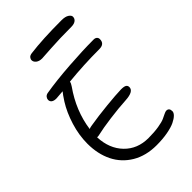

<svg xmlns="http://www.w3.org/2000/svg" viewBox="-268 -1073 1150 1150"><g transform="rotate(-45 306.5 -498.5)"><path d="M237.8 -884.8Q213.4 -884.8 199.2 -896Q185.1 -907.2 185.1 -921.9Q185.1 -932.1 192.4 -940.7Q199.7 -949.2 216.8 -951.2Q320.8 -964.8 481 -964.8Q512.7 -964.8 528.8 -954.1Q544.9 -943.4 544.9 -931.2Q544.9 -914.6 531.5 -904.8Q518.1 -895 494.1 -895Q397.5 -895 318.8 -889.9Q240.2 -884.8 237.8 -884.8ZM154.8 -319.8Q147.9 -317.9 136.2 -317.9Q140.6 -218.3 199.5 -157.7Q258.3 -97.2 351.1 -97.2Q400.9 -97.2 438.5 -103.5Q476.1 -109.9 492.4 -117.7Q508.8 -125.5 522 -131.8Q535.2 -138.2 542 -138.2Q565.9 -138.2 565.9 -109.9Q565.9 -97.7 553 -84.7Q540 -71.8 515.6 -59.8Q491.2 -47.9 449 -40Q406.7 -32.2 355 -32.2Q265.6 -32.2 200.2 -71Q134.8 -109.9 101.3 -177.2Q67.9 -244.6 67.9 -332Q67.9 -403.8 90.8 -478Q113.8 -552.2 148.9 -607.9Q172.4 -644.5 185.1 -659.2Q137.7 -654.8 127.9 -654.8Q107.9 -654.8 97.4 -662.6Q86.9 -670.4 86.9 -684.1Q86.9 -693.8 93.8 -702.9Q100.6 -711.9 113.8 -714.8Q204.1 -730 323.5 -738.5Q442.9 -747.1 535.2 -747.1Q548.8 -747.1 556.4 -740.2Q564 -733.4 564 -722.2Q564 -682.1 519 -682.1Q385.3 -682.1 256.8 -668.9Q255.4 -657.2 244.1 -641.1Q158.7 -520 140.1 -384.8Q151.4 -389.6 165 -391.1Q231.4 -402.3 314 -410.6Q396.5 -418.9 439.9 -419.9Q465.8 -419.9 475.8 -413.6Q485.8 -407.2 485.8 -394Q485.8 -357.9 413.1 -354Q351.1 -350.6 275.9 -340.6Q200.7 -330.6 154.8 -319.8Z"/></g></svg>

Font: Shantell Sans Bouncy
Style: Regular
Weight: 300
Designer: Stephen Nixon, Anya Danilova, Shantell Martin
Foundry: Arrow Type
Version: Version 1.006;[9816181b4]